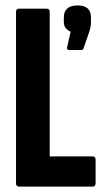

<svg xmlns="http://www.w3.org/2000/svg" viewBox="-20 -687 384 707"><path d="M50 0Q39 0 39 -12V-643Q39 -655 50 -655H152Q163 -655 163 -643V-111H321Q332 -111 332 -99V-12Q332 0 321 0ZM234 -503Q226 -503 227 -512L240 -570Q231 -574 223 -582.5Q215 -591 215 -607V-622Q215 -667 266 -667Q315 -667 315 -623V-606Q315 -587 307 -565L288 -510Q286 -503 280 -503Z"/></svg>

Font: Sofia Sans Extra Condensed ExtraBold
Style: Regular
Weight: 800
Designer: Botio Nikoltchev, Ani Petrova
Foundry: lettersoup
Version: Version 4.101; ttfautohint (v1.8.4.7-5d5b)